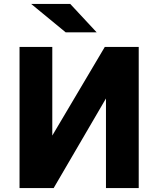

<svg xmlns="http://www.w3.org/2000/svg" viewBox="-20 -953 802 973"><path d="M79 0V-715H245V-266L511 -715H683V0H517V-454L252 0ZM313 -789 138 -933H336L470 -789Z"/></svg>

Font: Wix Madefor Text ExtraBold
Style: Regular
Weight: 800
Designer: Dalton Maag Ltd
Foundry: Dalton Maag Ltd
Version: Version 3.100